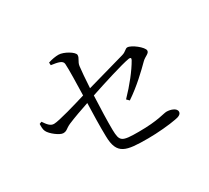

<svg xmlns="http://www.w3.org/2000/svg" viewBox="-140 -979 1281 1178"><g transform="rotate(-30 500.0 -390.0)"><path d="M87 -446 71 -440C70 -421 70 -401 77 -387C90 -359 145 -318 168 -318C196 -318 197 -332 233 -348C275 -366 340 -389 388 -405C386 -339 383 -240 385 -171C387 -39 447 -30 604 -30C670 -30 758 -38 803 -47C830 -51 849 -60 849 -78C849 -104 809 -116 782 -116C759 -116 713 -94 574 -94C452 -94 442 -102 440 -184C439 -243 442 -337 446 -425C536 -455 689 -504 744 -513C758 -515 762 -508 755 -496C724 -441 668 -370 605 -305L622 -288C703 -342 774 -411 816 -453C839 -476 868 -479 868 -500C868 -524 800 -578 771 -578C756 -578 749 -560 720 -552L448 -475C452 -540 456 -596 460 -625C464 -655 484 -667 484 -690C484 -712 419 -750 383 -750C362 -750 336 -746 309 -737L310 -718C359 -711 389 -705 391 -680C394 -640 391 -540 389 -458C321 -437 183 -396 148 -396C123 -396 107 -416 87 -446Z"/></g></svg>

Font: Harano Aji Mincho
Style: Regular
Weight: 400
Foundry: Masamichi Hosoda
Version: HaranoAjiMincho-Regular version 20230610;ttx 4.39.4